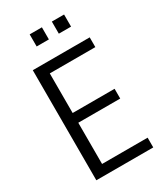

<svg xmlns="http://www.w3.org/2000/svg" viewBox="-216 -975 919 1065"><g transform="rotate(-30 243.0 -443.0)"><path d="M74.3 0V-705H438.8V-642.5H147.1V-388.9H415.7V-326.4H147.1V-62.5H438.8V0ZM300.7 -808.3V-885.8H379V-808.3ZM158.7 -808.3V-885.8H237V-808.3Z"/></g></svg>

Font: Nunito Sans 12pt ExtraLight Condensed
Style: Regular
Weight: 200
Width: 3
Version: Version 3.101;gftools[0.9.27]